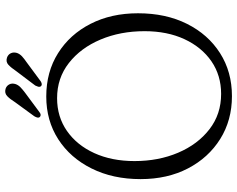

<svg xmlns="http://www.w3.org/2000/svg" viewBox="-108 -800 920 745"><g transform="rotate(-90 352.5 -428.0)"><path d="M350 -709Q445.5 -709 518.2 -663.2Q591 -617.5 632 -537.2Q673 -457 673 -353Q673 -245 632 -163Q591 -81 518.5 -34.8Q446 11.5 351.5 11.5Q258 11.5 185.2 -34Q112.5 -79.5 71 -159.2Q29.5 -239 29.5 -343Q29.5 -450.5 70.8 -533.2Q112 -616 184.2 -662.5Q256.5 -709 350 -709ZM603.5 -327.5Q603.5 -421.5 571 -498.5Q538.5 -575.5 480 -621.2Q421.5 -667 343.5 -667Q271.5 -667 216.5 -628.8Q161.5 -590.5 130.5 -522.8Q99.5 -455 99.5 -366.5Q99.5 -273.5 132 -197.2Q164.5 -121 223 -75.8Q281.5 -30.5 360 -30.5Q432 -30.5 486.8 -68.2Q541.5 -106 572.5 -172.8Q603.5 -239.5 603.5 -327.5ZM327.5 -829.5Q340 -849.5 351.5 -860.5Q363 -871.5 379.5 -867Q391 -863.5 396.8 -853Q402.5 -842.5 398.5 -829Q395 -818 386 -809.2Q377 -800.5 365 -791.5L289.5 -735.5Q278 -726.5 270 -734.5Q267 -739 268.5 -744.2Q270 -749.5 273.5 -755.5ZM448 -825Q461.5 -845 473 -855.8Q484.5 -866.5 500.5 -861.5Q512.5 -857.5 517.8 -846.8Q523 -836 519 -822.5Q515 -811.5 505.8 -803Q496.5 -794.5 484 -786L409 -730.5Q396 -722.5 389.5 -730Q386.5 -735 388 -740.2Q389.5 -745.5 392.5 -751.5Z"/></g></svg>

Font: Fraunces 144pt S100 Light
Style: Regular
Weight: 300
Version: Version 1.000; ttfautohint (v1.8.3)